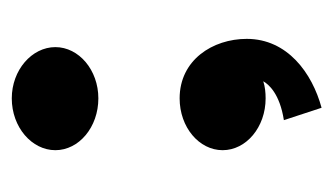

<svg xmlns="http://www.w3.org/2000/svg" viewBox="-140 -333 566 326"><g transform="rotate(-90 143.0 -170.0)"><path d="M123 93C182 77 240 35 240 -34C240 -92 204 -148 139 -148C90 -148 51 -115 51 -75C51 -35 90 -2 139 -2C149 -2 159 -3 168 -6C163 3 147 22 102 29ZM226 -359C226 -399 187 -433 139 -433C90 -433 51 -399 51 -359C51 -319 90 -286 139 -286C187 -286 226 -319 226 -359Z"/></g></svg>

Font: Peralta
Style: Regular
Weight: 400
Designer: Astigmatic (AOETI)
Foundry: Astigmatic (AOETI)
Version: Version 1.000